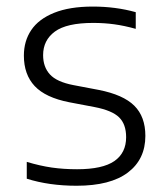

<svg xmlns="http://www.w3.org/2000/svg" viewBox="-20 -570 514 599"><path d="M63.5 -12.5V-65Q105 -52.5 142 -47.2Q179 -42 220.5 -42Q300 -42 336.8 -67.5Q373.5 -93 373.5 -142Q373.5 -182.5 351.5 -204Q329.5 -225.5 275 -236L196 -251Q122 -265.5 88.2 -301.5Q54.5 -337.5 54.5 -396.5Q54.5 -442 77.5 -476.2Q100.5 -510.5 148.8 -530Q197 -549.5 269.5 -549.5Q341 -549.5 403.5 -532V-480Q367.5 -490 336.5 -494.2Q305.5 -498.5 270.5 -498.5Q188 -498.5 151.2 -471.5Q114.5 -444.5 114.5 -398Q114.5 -361 135.8 -337.8Q157 -314.5 209 -304.5L288 -289.5Q364.5 -274.5 399 -240.2Q433.5 -206 433.5 -146Q433.5 -73 379 -31.8Q324.5 9.5 219 9.5Q133 9.5 63.5 -12.5Z"/></svg>

Font: Encode Sans Semi Expanded Light
Style: Regular
Weight: 300
Width: 6
Designer: Multiple Designers
Foundry: Impallari Type
Version: Version 2.000